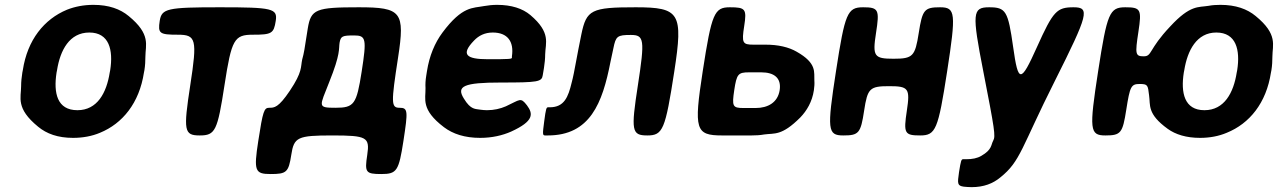

<svg xmlns="http://www.w3.org/2000/svg" viewBox="-20 -558 5265 791"><path d="M74 -269 72 -259C69 -240 67 -221 67 -203C67 -156 44 -112 137 -36C172 -7 218 10 281 10C321 10 359 3 392 -11C485 -49 554 -134 573 -259L575 -269C578 -288 579 -307 579 -325C579 -372 603 -416 510 -492C475 -521 428 -538 365 -538C325 -538 289 -531 256 -518C162 -479 93 -394 74 -269ZM434 -269 432 -259C419 -176 381 -104 299 -104C215 -104 200 -175 213 -259L215 -269C228 -351 266 -424 348 -424C430 -424 447 -352 434 -269Z M1116 -472C1124 -523 1103 -528 886 -528C669 -528 646 -523 638 -472C630 -420 637 -415 713 -415C788 -415 793 -396 764 -208C735 -19 738 0 803 0C867 0 876 -19 905 -208C934 -396 945 -415 1022 -415C1099 -415 1108 -420 1116 -472Z M1089 -114C1068 -114 1063 -101 1044 23C1025 146 1030 159 1095 159C1160 159 1169 152 1180 80C1191 7 1206 0 1349 0C1491 0 1504 7 1493 80C1482 152 1486 159 1551 159C1615 159 1623 146 1642 23C1661 -101 1661 -114 1626 -114C1591 -114 1591 -133 1620 -321C1649 -509 1634 -528 1458 -528C1281 -528 1261 -520 1248 -441L1234 -353C1232 -339 1228 -325 1225 -313C1218 -281 1227 -263 1174 -184C1127 -114 1110 -114 1089 -114ZM1379 -382C1384 -409 1390 -412 1439 -412C1488 -412 1491 -398 1470 -263C1449 -128 1439 -114 1362 -114C1286 -114 1297 -119 1336 -219C1384 -338 1375 -356 1379 -382Z M2151 -124C2124 -159 2123 -147 2064 -120C2041 -110 2015 -104 1986 -104C1977 -104 1968 -105 1960 -106C1939 -110 1920 -104 1891 -152C1859 -203 1890 -218 2044 -218C2197 -218 2212 -221 2216 -248L2221 -278C2224 -298 2226 -316 2226 -334C2227 -381 2251 -423 2165 -496C2133 -523 2087 -538 2028 -538C2009 -538 1991 -536 1974 -533C1928 -524 1885 -534 1803 -424C1771 -381 1749 -328 1739 -265L1736 -246C1733 -228 1732 -211 1733 -195C1734 -150 1713 -107 1809 -34C1846 -6 1895 10 1958 10C2007 10 2050 0 2086 -16C2180 -59 2177 -89 2151 -124ZM2089 -326V-320C2088 -315 2079 -314 1990 -314C1901 -314 1877 -333 1933 -391C1952 -411 1977 -424 2010 -424C2071 -424 2098 -387 2089 -326Z M2599 -528C2416 -528 2396 -518 2375 -416C2354 -313 2353 -299 2344 -256C2341 -241 2338 -228 2335 -217C2321 -159 2305 -116 2245 -116H2238C2231 -116 2229 -111 2222 -58C2215 -5 2215 0 2226 0H2237C2411 0 2462 -133 2495 -303L2507 -359C2517 -409 2523 -414 2579 -414C2634 -414 2637 -395 2608 -207C2579 -19 2582 0 2647 0C2711 0 2721 -24 2758 -264C2795 -504 2781 -528 2599 -528Z M3046 -451C3057 -521 3051 -528 2987 -528C2923 -528 2912 -504 2875 -264C2838 -24 2845 0 2955 0H3076C3094 0 3112 -1 3128 -4C3171 -10 3200 3 3277 -74C3304 -102 3326 -139 3333 -186C3335 -200 3336 -213 3335 -226C3333 -260 3347 -297 3262 -345C3229 -364 3186 -374 3134 -374H3084C3039 -374 3035 -381 3046 -451ZM3192 -186C3184 -136 3144 -113 3093 -113H3043C2998 -113 2995 -120 3005 -187C3015 -253 3021 -260 3066 -260H3116C3169 -260 3200 -237 3192 -186Z M3882 -264C3919 -504 3917 -528 3853 -528C3788 -528 3780 -518 3765 -422C3750 -326 3741 -316 3661 -316C3581 -316 3574 -326 3589 -422C3604 -518 3600 -528 3536 -528C3471 -528 3461 -504 3424 -264C3387 -24 3389 0 3454 0C3518 0 3526 -9 3540 -102C3554 -194 3563 -203 3643 -203C3723 -203 3730 -194 3716 -102C3702 -9 3706 0 3771 0C3835 0 3845 -24 3882 -264Z M3931 151C3924 199 3924 207 3950 211C3960 212 3971 213 3983 213C4033 213 4071 198 4101 173C4185 106 4187 51 4326 -225C4464 -500 4471 -528 4403 -528C4334 -528 4319 -513 4252 -364C4185 -215 4175 -215 4154 -364C4133 -513 4124 -528 4055 -528C3986 -528 3984 -504 4031 -264C4078 -23 4082 3 4072 21C4062 39 4068 58 4023 84C4006 94 3986 98 3960 98H3950C3940 97 3939 102 3931 151Z M4670 -427C4684 -519 4680 -528 4616 -528C4551 -528 4541 -504 4504 -264C4467 -24 4469 0 4534 0C4598 0 4605 -10 4620 -106C4635 -202 4640 -212 4675 -212C4709 -212 4709 -207 4714 -165C4720 -125 4705 -89 4791 -27C4823 -4 4867 10 4924 10C4964 10 5001 3 5034 -11C5128 -49 5197 -134 5216 -259L5218 -269C5221 -288 5222 -307 5222 -325C5222 -372 5246 -416 5153 -492C5118 -521 5071 -538 5008 -538C4991 -538 4974 -537 4959 -534C4917 -527 4884 -539 4801 -449C4711 -354 4727 -326 4692 -326C4657 -326 4656 -335 4670 -427ZM5077 -269 5075 -259C5062 -176 5024 -104 4942 -104C4859 -104 4844 -176 4857 -259L4859 -269C4872 -350 4910 -424 4991 -424C5073 -424 5090 -352 5077 -269Z"/></svg>

Font: Asimov Print
Style: AIt
Weight: 500
Designer: Google
Version: Version 2.000980: 2014